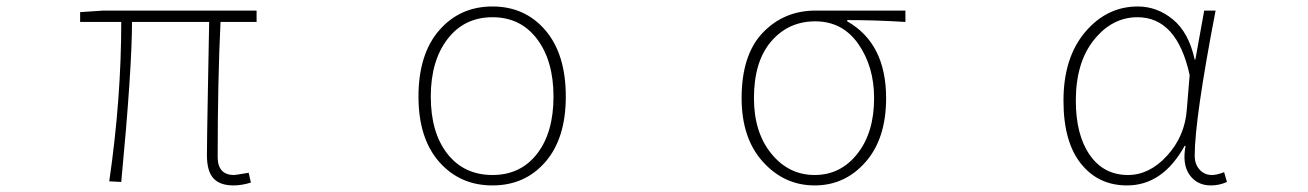

<svg xmlns="http://www.w3.org/2000/svg" viewBox="-20 -560 4040 593"><path d="M701.2 12.7Q659.2 12.7 639.2 -9.3Q619.1 -31.2 619.1 -81.1Q619.1 -122.1 622.1 -282.2Q625 -442.4 626 -492.2H387.7Q387.7 -347.7 354.5 2L317.4 0Q354.5 -254.9 354.5 -492.2H227.5V-522.5L298.8 -527.3H772.5V-492.2H661.1Q652.3 -311.5 652.3 -75.2Q652.3 -19.5 703.1 -19.5Q707 -19.5 748 -26.4L754.9 3.9Q726.6 12.7 701.2 12.7Z M1272.5 -261.7Q1272.5 -392.6 1336.4 -466.3Q1400.4 -540 1501 -540Q1601.6 -540 1664.6 -466.3Q1727.5 -392.6 1727.5 -261.7Q1727.5 -132.8 1664.6 -60.1Q1601.6 12.7 1501 12.7Q1400.4 12.7 1336.4 -60.1Q1272.5 -132.8 1272.5 -261.7ZM1501 -19.5Q1587.9 -19.5 1638.7 -85Q1689.5 -150.4 1689.5 -261.7Q1689.5 -372.1 1638.7 -439.5Q1587.9 -506.8 1501 -506.8Q1414.1 -506.8 1362.3 -439.5Q1310.5 -372.1 1310.5 -261.7Q1310.5 -150.4 1361.8 -85Q1413.1 -19.5 1501 -19.5Z M2270.5 -256.8Q2270.5 -390.6 2335.9 -459Q2401.4 -527.3 2499 -527.3H2776.4V-492.2Q2685.5 -498 2596.7 -498V-494.1Q2716.8 -425.8 2716.8 -256.8Q2716.8 -131.8 2653.3 -59.6Q2589.8 12.7 2496.1 12.7Q2402.3 12.7 2336.4 -60.1Q2270.5 -132.8 2270.5 -256.8ZM2679.7 -256.8Q2679.7 -354.5 2630.9 -424.3Q2582 -494.1 2498 -494.1Q2415 -494.1 2361.8 -432.1Q2308.6 -370.1 2308.6 -256.8Q2308.6 -151.4 2362.3 -85.4Q2416 -19.5 2496.1 -19.5Q2576.2 -19.5 2627.9 -85Q2679.7 -150.4 2679.7 -256.8Z M3460.9 12.7Q3372.1 12.7 3318.4 -54.7Q3264.6 -122.1 3264.6 -249Q3264.6 -381.8 3331.5 -460.9Q3398.4 -540 3494.1 -540Q3553.7 -540 3602.5 -500Q3651.4 -460 3669.9 -376H3671.9L3699.2 -527.3H3734.4Q3669.9 -192.4 3669.9 -79.1Q3669.9 -52.7 3685.1 -36.1Q3700.2 -19.5 3722.7 -19.5Q3739.3 -19.5 3760.7 -28.3L3769.5 2Q3746.1 12.7 3719.7 12.7Q3677.7 12.7 3654.3 -19.5Q3630.9 -51.8 3641.6 -109.4H3638.7Q3571.3 12.7 3460.9 12.7ZM3463.9 -19.5Q3530.3 -19.5 3585 -79.6Q3639.6 -139.6 3645.5 -221.7L3654.3 -328.1Q3615.2 -506.8 3493.2 -506.8Q3415 -506.8 3358.9 -437Q3302.7 -367.2 3302.7 -249Q3302.7 -143.6 3345.7 -81.5Q3388.7 -19.5 3463.9 -19.5Z"/></svg>

Font: Gen Shin Gothic Monospace ExtraLight
Style: Regular
Weight: 200
Designer: [Source Han Sans]
Ryoko NISHIZUKA  (kana & ideographs); Paul D. Hunt (Latin, Greek & Cyrillic); Wenlong ZHANG  (bopomofo
Version: Version 1.002.20150607